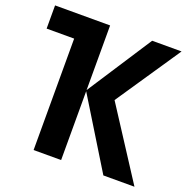

<svg xmlns="http://www.w3.org/2000/svg" viewBox="-127 -835 940 957"><g transform="rotate(20 343.0 -357.0)"><path d="M676 -714 445 -372 686 0H521L297 -365V0H151V-591H5V-714H297V-371L520 -714Z"/></g></svg>

Font: Noto Sans SemiCondensed
Style: Bold
Weight: 700
Width: 4
Designer: Monotype Design Team
Foundry: Monotype Imaging Inc.
Version: Version 2.013; ttfautohint (v1.8.4.7-5d5b)